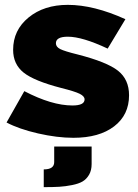

<svg xmlns="http://www.w3.org/2000/svg" viewBox="-20 -557 567 790"><path d="M282 10Q215 10 136.5 -8Q58 -26 7 -53L80 -182Q193 -123 278 -123Q328 -123 328 -148Q328 -161 308 -171Q288 -181 232 -195Q120 -224 77 -258.5Q34 -293 34 -352Q34 -433 97.5 -485Q161 -537 259 -537Q366 -537 496 -478L423 -357Q319 -406 259 -406Q210 -406 210 -379Q210 -364 228 -355Q246 -346 299 -333Q420 -302 465.5 -266Q511 -230 511 -165Q511 -84 449.5 -37Q388 10 282 10ZM160 213V140Q203 140 203 110V46H357V118Q357 144 346.5 162Q336 180 320 189.5Q304 199 276.5 204.5Q249 210 224 211.5Q199 213 160 213Z"/></svg>

Font: Raleway
Style: Heavy
Weight: 900
Designer: Matt McInerney, Pablo Impallari, Rodrigo Fuenzalida
Foundry: Matt McInerney, Pablo Impallari, Rodrigo Fuenzalida
Version: Version 2.001